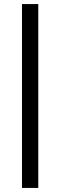

<svg xmlns="http://www.w3.org/2000/svg" viewBox="-20 -779 296 943"><path d="M88 144V-759H168V144Z"/></svg>

Font: SUSE
Style: Regular
Weight: 400
Designer: Rene Bieder
Foundry: SUSE
Version: Version 1.000